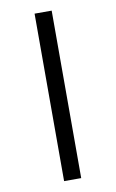

<svg xmlns="http://www.w3.org/2000/svg" viewBox="-82 -750 480 796"><g transform="rotate(-10 158.0 -352.5)"><path d="M122 0V-705H194V0Z"/></g></svg>

Font: Nunito Sans 10pt Expanded Light
Style: Regular
Weight: 300
Width: 7
Designer: Vernon Adams
Foundry: Vernon Adams
Version: Version 3.101;gftools[0.9.27]